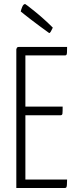

<svg xmlns="http://www.w3.org/2000/svg" viewBox="-20 -933 383 953"><path d="M61 0V-688Q61 -688 63 -694Q65 -700 74 -700H313Q313 -682 312.5 -673Q312 -664 310 -661Q308 -658 303 -658H106V-42H313Q313 -23 312 -14Q311 -5 309 -2.5Q307 0 302 0ZM75 -361V-404H291Q291 -378 290 -369.5Q289 -361 281 -361ZM224 -769Q202 -785 178 -802.5Q154 -820 133.5 -836Q113 -852 99 -863Q85 -874 83 -876Q84 -883 90 -898Q96 -913 105 -913Q106 -913 119 -903Q132 -893 152.5 -876.5Q173 -860 196.5 -839Q220 -818 242 -796Q242 -796 239 -789.5Q236 -783 232 -776Q228 -769 224 -769Z"/></svg>

Font: Yanone Kaffeesatz ExtraLight Light
Style: Regular
Weight: 300
Version: Version 2.003